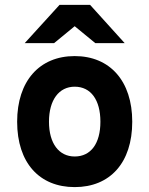

<svg xmlns="http://www.w3.org/2000/svg" viewBox="-20 -752 610 784"><path d="M369 -576H489L348 -732H223L81 -576H201L285 -645ZM285 12C429 12 520 -87 520 -255C520 -421 429 -523 285 -523C141 -523 50 -421 50 -255C50 -87 141 12 285 12ZM285 -113C221 -113 180 -166 180 -255C180 -344 221 -398 285 -398C351 -398 390 -344 390 -255C390 -166 351 -113 285 -113Z"/></svg>

Font: Overpass ExtraBold
Style: Regular
Weight: 800
Designer: Delve Withrington, Thomas Jockin
Foundry: Delve Fonts
Version: Version 3.000;DELV;Overpass